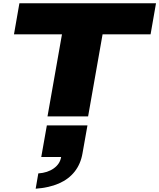

<svg xmlns="http://www.w3.org/2000/svg" viewBox="-20 -708 969 1168"><path d="M269 0 357 -499H65L98 -688H929L896 -499H604L516 0ZM197 440 213 347Q270 343 307.5 316Q345 289 352 247H231L265 55H512L482 224Q471 289 434.5 335.5Q398 382 338.5 408Q279 434 197 440Z"/></svg>

Font: Archivo Expanded Black
Style: Italic
Weight: 900
Width: 7
Italic angle: -10°
Designer: Hector Gatti
Foundry: Omnibus-Type
Version: Version 2.001